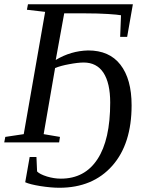

<svg xmlns="http://www.w3.org/2000/svg" viewBox="-30 -672 685 906"><path d="M183 -616 97 -626 102 -652H597L570 -498H537L541 -600Q526 -603 479 -606Q432 -609 371 -609H273L233 -389Q304 -432 386 -434Q486 -434 538 -367Q591 -299 591 -175Q591 7 500 110Q408 214 250 214Q211 214 160 206Q111 198 89 188L110 69H142L145 137Q157 150 192 161Q225 171 257 171Q370 171 430 79Q490 -12 490 -188Q490 -280 458 -329Q426 -377 365 -377Q338 -377 296 -369Q257 -362 230 -351L176 -39L253 -26L249 0H-10L-5 -26L82 -39Z"/></svg>

Font: Libra Serif Modern
Style: Italic
Weight: 400
Italic angle: -12°
Designer: Stefan Peev, Context Ltd
Foundry: Stefan Peev, Context Ltd
Version: Version 1.000